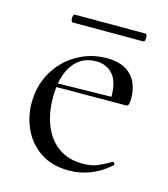

<svg xmlns="http://www.w3.org/2000/svg" viewBox="-85 -579 578 660"><g transform="rotate(15 204.0 -249.5)"><path d="M219 12Q159 12 118 -15.5Q77 -43 56.5 -87Q36 -131 36 -180Q36 -241 64 -289.5Q92 -338 140.5 -366.5Q189 -395 247 -395Q304 -395 333.5 -365Q363 -335 363 -281Q363 -268 360.5 -261.5Q358 -255 351 -255H295Q299 -316 277 -345.5Q255 -375 214 -375Q161 -375 131.5 -333Q102 -291 102 -218Q102 -161 120 -117Q138 -73 173 -48Q208 -23 258 -23Q292 -23 314 -33Q336 -43 358 -56Q360 -58 363.5 -53.5Q367 -49 365 -46Q330 -15 293.5 -1.5Q257 12 219 12ZM84 -254 83 -267 310 -271V-255ZM101 -483Q97 -483 95.5 -490Q94 -497 95.5 -504Q97 -511 101 -511H352Q357 -511 358 -504Q359 -497 358 -490Q357 -483 352 -483Z"/></g></svg>

Font: Cormorant Garamond Light
Style: Regular
Weight: 400
Version: Version 4.001